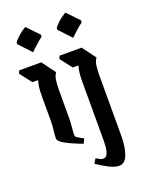

<svg xmlns="http://www.w3.org/2000/svg" viewBox="-164 -785 799 1046"><g transform="rotate(-20 235.5 -262.0)"><path d="M111 -561 45 -632V-642Q72 -678 118 -705L184 -636L183 -624Q163 -610 145.5 -593Q128 -576 111 -561ZM200 2Q136 -22 101.5 -41.5Q67 -61 67 -77Q67 -91 70.5 -120.5Q74 -150 74 -178V-321Q74 -347 76.5 -369.5Q79 -392 85 -409H52L-1 -477L6 -494H134L192 -416Q180 -400 176.5 -376Q173 -352 173 -315V-167Q173 -131 170 -103.5Q167 -76 167 -62Q167 -52 174.5 -46.5Q182 -41 212 -25ZM343 -560 277 -631V-641Q304 -677 350 -704L416 -635L415 -623Q395 -609 377.5 -592Q360 -575 343 -560ZM341 181Q315 181 279.5 162Q244 143 217 124L233 98Q246 105 254.5 110Q263 115 273 115Q283 115 290.5 107.5Q298 100 303 79Q308 58 308 16V-321Q308 -347 310.5 -369.5Q313 -392 319 -409H286L233 -477L240 -494H368L426 -416Q414 -400 410.5 -376Q407 -352 407 -315V27Q407 96 391 138.5Q375 181 341 181Z"/></g></svg>

Font: Jaini Purva
Style: Regular
Weight: 400
Designer: Maithili Shingre, Girish Dalvi (Devanagari), Taresh Vohra (Latin)
Foundry: Ek Type
Version: Version 2.000; ttfautohint (v1.8.4.7-5d5b)